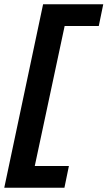

<svg xmlns="http://www.w3.org/2000/svg" viewBox="-39 -770 504 900"><path d="M445 -750H163L-19 110H263L284 8H124L264 -648H424Z"/></svg>

Font: Geist SemiBold
Style: Italic
Weight: 600
Italic angle: -12°
Designer: Basement.studio, Andrés Briganti, Mateo Zaragoza
Foundry: Basement.studio, Vercel, Andrés Briganti, Guido Ferreyra, Mateo Zaragoza
Version: Version 1.500